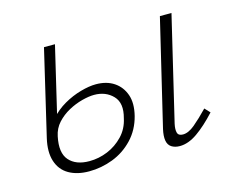

<svg xmlns="http://www.w3.org/2000/svg" viewBox="-68 -505 739 608"><g transform="rotate(-15 301.5 -201.5)"><path d="M156 7Q117 7 90 -8.5Q63 -24 53 -55Q43 -86 53 -129L119 -410H155L88 -126Q77 -74 99 -49Q121 -24 165 -24Q196 -24 225 -36Q254 -48 276 -71Q298 -94 305 -127Q318 -174 294.5 -198.5Q271 -223 233 -223Q216 -223 193 -217Q170 -211 148 -199Q126 -187 109.5 -169Q93 -151 88 -126H63Q72 -159 93 -183Q114 -207 141 -222.5Q168 -238 196.5 -246Q225 -254 247 -254Q282 -254 306 -238Q330 -222 340 -193.5Q350 -165 340 -125Q329 -82 300.5 -52Q272 -22 234 -7.5Q196 7 156 7ZM454 4Q438 4 427 -3Q416 -10 413.5 -25Q411 -40 416 -62L499 -410H537L456 -69Q452 -51 455 -40Q458 -29 473 -29Q491 -29 512 -46.5Q533 -64 559 -91L575 -74Q542 -38 512 -17Q482 4 454 4Z"/></g></svg>

Font: Ysabeau Office ExtraLight
Style: Italic
Weight: 250
Italic angle: -12°
Designer: Christian Thalmann (Catharsis Fonts)
Version: Version 2.001;gftools[0.9.30]; featfreeze: tnum,lnum,ss02